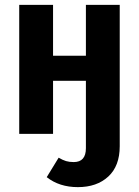

<svg xmlns="http://www.w3.org/2000/svg" viewBox="-20 -550 571 789"><path d="M472 -530V51Q472 132 425 175.5Q378 219 300 219Q224 219 172 178L221 98Q238 108 251.5 112Q265 116 283 116Q333 116 333 59V-218H198V0H59V-530H198V-321H333V-530Z"/></svg>

Font: Fira Sans Condensed SemiBold
Style: Regular
Weight: 600
Width: 3
Designer: bBox Type GmbH & Carrois Corporate GbR & Edenspiekermann AG
Foundry: bBox Type GmbH & Carrois Corporate GbR & Edenspiekermann AG
Version: Version 4.301